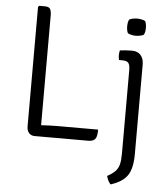

<svg xmlns="http://www.w3.org/2000/svg" viewBox="-60 -739 884 1012"><g transform="rotate(5 382.5 -233.5)"><path d="M472.5 -63Q472.5 -24 461.2 -12Q450 0 425.5 0H141.5Q124.5 0 112.5 -12Q100.5 -24 100.5 -48.5V-680L106.5 -686H135Q158.5 -686 164.8 -674.2Q171 -662.5 171 -640V-60Q193.5 -61.5 215.8 -62.2Q238 -63 257 -63ZM676.5 48.5Q676.5 125 650.8 162.2Q625 199.5 562.5 219Q556 211.5 550.2 201Q544.5 190.5 541 176Q568.5 161 583 146Q597.5 131 603 109.2Q608.5 87.5 608.5 52V-390Q608.5 -417.5 599.8 -427.8Q591 -438 568 -438H550Q547 -451 547 -463.5Q547 -474 550 -489Q566 -491 582.2 -492Q598.5 -493 608.5 -493H616Q644 -493 660.2 -474.8Q676.5 -456.5 676.5 -424.5ZM577.5 -618.5Q577.5 -640.5 584.5 -654.5Q591 -659 603.5 -661.5Q616 -664 627 -664Q636.5 -664 650 -661.5Q663.5 -659 669.5 -654.5Q676.5 -640.5 676.5 -618.5Q676.5 -597 669.5 -583Q664.5 -578.5 650.5 -575.8Q636.5 -573 627 -573Q616 -573 603.5 -575.8Q591 -578.5 584.5 -583Q577.5 -597 577.5 -618.5Z"/></g></svg>

Font: Signika Negative SC Light
Style: Regular
Weight: 300
Designer: Anna Giedryś
Foundry: Anna Giedryś
Version: Version 2.000; ttfautohint (v1.8.3) -l 8 -r 50 -G 200 -x 9 -